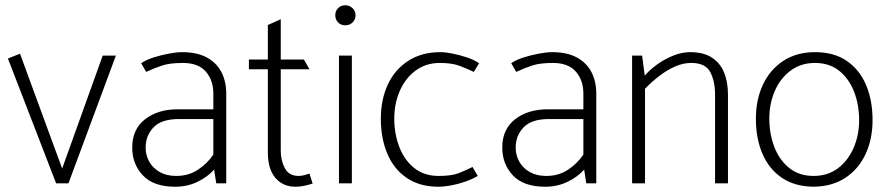

<svg xmlns="http://www.w3.org/2000/svg" viewBox="-20 -696 3373 729"><path d="M240 0 420 -485H370L216 -56L56 -492L10 -474L193 0Z M533 -136Q533 -181 563 -212.5Q593 -244 659 -244H790V-109Q767 -75 731.5 -51.5Q696 -28 649 -28Q613 -28 587 -42.5Q561 -57 547 -81.5Q533 -106 533 -136ZM535 -423Q565 -437 595 -447Q625 -457 674 -457Q733 -457 761.5 -424Q790 -391 790 -341V-281H655Q579 -281 530.5 -243Q482 -205 482 -136Q482 -73 522.5 -30Q563 13 645 13Q691 13 729.5 -5.5Q768 -24 793 -52L801 0H839V-340Q839 -388 820 -423.5Q801 -459 764 -478.5Q727 -498 671 -498Q651 -498 621.5 -492.5Q592 -487 563.5 -478Q535 -469 516 -456Z M1134 -470H1046V-623L997 -601V-470H925V-433H997V-116Q997 -74 1010 -45.5Q1023 -17 1046.5 -2Q1070 13 1101 13Q1114 13 1126.5 11Q1139 9 1149.5 6Q1160 3 1167 1L1155 -37Q1150 -35 1137.5 -31.5Q1125 -28 1114 -28Q1077 -28 1061.5 -57.5Q1046 -87 1046 -123V-433H1155Z M1316 0V-485H1267V0ZM1291 -600Q1308 -600 1319 -611Q1330 -622 1330 -638Q1330 -654 1318.5 -665Q1307 -676 1291 -676Q1274 -676 1263.5 -665Q1253 -654 1253 -638Q1253 -622 1263.5 -611Q1274 -600 1291 -600Z M1774 -62Q1748 -49 1721.5 -38.5Q1695 -28 1645 -28Q1591 -28 1553.5 -57.5Q1516 -87 1496.5 -137Q1477 -187 1477 -246Q1477 -303 1498 -351Q1519 -399 1558 -428Q1597 -457 1650 -457Q1696 -457 1725 -446Q1754 -435 1779 -423L1799 -456Q1780 -469 1753 -478Q1726 -487 1699 -492.5Q1672 -498 1652 -498Q1581 -498 1530 -465Q1479 -432 1452.5 -375Q1426 -318 1426 -245Q1426 -170 1451 -111.5Q1476 -53 1525 -20Q1574 13 1645 13Q1666 13 1693 8Q1720 3 1747 -6.5Q1774 -16 1794 -28Z M1938 -136Q1938 -181 1968 -212.5Q1998 -244 2064 -244H2195V-109Q2172 -75 2136.5 -51.5Q2101 -28 2054 -28Q2018 -28 1992 -42.5Q1966 -57 1952 -81.5Q1938 -106 1938 -136ZM1940 -423Q1970 -437 2000 -447Q2030 -457 2079 -457Q2138 -457 2166.5 -424Q2195 -391 2195 -341V-281H2060Q1984 -281 1935.5 -243Q1887 -205 1887 -136Q1887 -73 1927.5 -30Q1968 13 2050 13Q2096 13 2134.5 -5.5Q2173 -24 2198 -52L2206 0H2244V-340Q2244 -388 2225 -423.5Q2206 -459 2169 -478.5Q2132 -498 2076 -498Q2056 -498 2026.5 -492.5Q1997 -487 1968.5 -478Q1940 -469 1921 -456Z M2429 0V-359Q2457 -388 2486.5 -410Q2516 -432 2545.5 -444.5Q2575 -457 2604 -457Q2659 -457 2677 -422Q2695 -387 2695 -337V0H2744V-337Q2744 -384 2729.5 -420Q2715 -456 2683.5 -477Q2652 -498 2600 -498Q2570 -498 2538 -485.5Q2506 -473 2477.5 -453Q2449 -433 2428 -409L2418 -485H2380V0Z M3069 13Q2997 12 2948.5 -21Q2900 -54 2875 -112Q2850 -170 2850 -245Q2850 -317 2876.5 -374Q2903 -431 2953.5 -464.5Q3004 -498 3075 -498Q3147 -498 3195.5 -464.5Q3244 -431 3268.5 -373Q3293 -315 3293 -240Q3293 -168 3266.5 -111Q3240 -54 3190 -21Q3140 12 3069 13ZM3069 -28Q3123 -28 3161.5 -57Q3200 -86 3221 -134.5Q3242 -183 3242 -239Q3242 -299 3222.5 -348.5Q3203 -398 3166 -427.5Q3129 -457 3074 -457Q3021 -457 2982 -428Q2943 -399 2922 -351Q2901 -303 2901 -246Q2901 -187 2920.5 -137Q2940 -87 2977.5 -57.5Q3015 -28 3069 -28Z"/></svg>

Font: Catamaran Thin Thin
Style: Regular
Weight: 250
Version: Version 2.000